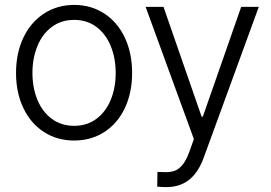

<svg xmlns="http://www.w3.org/2000/svg" viewBox="-20 -558 1097 777"><path d="M44.9 -262.7Q44.9 -343.3 74.7 -405.8Q104.5 -468.3 158.2 -503.2Q211.9 -538.1 280.3 -538.1Q348.6 -538.1 402.1 -503.2Q455.6 -468.3 485.1 -405.8Q514.6 -343.3 514.6 -262.7Q514.6 -182.6 485.1 -120.4Q455.6 -58.1 402.1 -23.7Q348.6 10.7 280.3 10.7Q211.4 10.7 158 -23.7Q104.5 -58.1 74.7 -120.4Q44.9 -182.6 44.9 -262.7ZM448.2 -262.7Q448.2 -321.8 428.5 -370.8Q408.7 -419.9 370.6 -448.7Q332.5 -477.5 280.3 -477.5Q227.5 -477.5 189.2 -448.7Q150.9 -419.9 131.1 -370.8Q111.3 -321.8 111.3 -262.7Q111.3 -203.6 131.1 -154.8Q150.9 -106 189.2 -77.4Q227.5 -48.8 280.3 -48.8Q332.5 -48.8 370.6 -77.4Q408.7 -106 428.5 -154.8Q448.2 -203.6 448.2 -262.7ZM616.2 197.3 617.2 137.7 649.4 138.7Q670.4 138.7 686 133.5Q701.7 128.4 717.3 110.6Q732.9 92.8 746.1 56.6L764.6 4.9L569.3 -530.3H641.6L795.9 -85.9H800.8L956.1 -530.3H1027.3L803.7 82Q781.7 141.1 744.6 170.2Q707.5 199.2 653.3 199.2Q633.8 199.2 616.2 197.3Z"/></svg>

Font: Pretendard GOV Light
Style: Regular
Weight: 300
Designer: Base glyphs from Inter by Rasmus Andersson; Hangeul glyphs from Noto Sans CJK(Source Han Sans) by Jang Soo-young and Kan
Foundry: Kil Hyung-jin
Version: Version 1.309